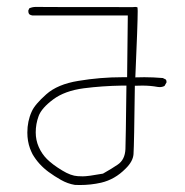

<svg xmlns="http://www.w3.org/2000/svg" viewBox="-20 -528 540 559"><path d="M279.8 -22.5Q236.3 -14.6 221.2 -14.6Q211.9 -14.6 206.5 -15.1Q186.5 -16.1 161.1 -31.7Q132.8 -48.8 116.7 -64.9Q101.6 -80.1 92.8 -100.1Q84 -120.1 84 -142.6Q84 -167 92.5 -190.2Q101.1 -213.4 134.8 -238.5Q168.5 -263.7 224.1 -271Q277.3 -277.8 335 -278.8H348.1Q346.2 -117.7 345.2 -93.8Q343.8 -63 322.8 -48.8Q306.6 -37.6 279.8 -22.5ZM336.9 -303.2Q271.5 -303.2 208 -292.5Q147.5 -282.7 114.7 -253.4Q81.1 -223.6 72.3 -203.1Q59.6 -175.3 59.6 -142.1Q59.6 -117.2 67.4 -95.7Q70.8 -86.9 74.7 -79.1Q92.3 -48.8 121.6 -27.3Q138.2 -15.1 157.5 -4.2Q176.8 6.8 197.8 10.3Q204.6 10.7 211.9 10.7Q244.6 10.7 274.4 3.9Q314.5 -5.4 345.7 -37.1Q367.2 -58.1 368.7 -79.1Q370.6 -107.9 372.6 -278.3Q390.1 -278.8 394.5 -278.8Q418 -278.8 439 -274.9Q441.9 -274.4 444.8 -274.4Q452.6 -274.4 459 -277.8L464.8 -288.1Q464.8 -289.1 464.8 -290Q464.8 -293.5 462.9 -296.4L454.1 -300.8Q425.3 -303.2 400.4 -303.2Q394 -303.2 374 -302.7Q380.9 -459 380.9 -496.1Q380.9 -501.5 380.4 -506.3Q377.9 -507.8 374 -507.8Q370.1 -507.8 366.7 -507.3H366.2Q105.5 -507.3 87.4 -507.8Q86.4 -507.8 83.5 -507.8Q74.7 -507.8 65.4 -503.9L62.5 -497.6Q62.5 -496.1 62.5 -495.1Q62.5 -490.2 64.9 -486.8Q69.3 -483.4 74.7 -482.9H352.1L350.1 -303.2Z"/></svg>

Font: NaikaiFont
Style: ExtraLight
Weight: 200
Version: Version 1.89